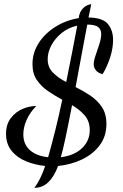

<svg xmlns="http://www.w3.org/2000/svg" viewBox="-20 -740 593 922"><path d="M145 162Q159 144 172.5 117Q186 90 197 57Q148 52 105 34.5Q62 17 35.5 -16Q9 -49 9 -97Q9 -143 32 -173Q55 -203 88.5 -217Q122 -231 154 -231Q123 -199 107.5 -163.5Q92 -128 92 -95Q92 -47 123.5 -19Q155 9 211 15Q228 -44 245.5 -114.5Q263 -185 279 -261Q244 -280 211.5 -302Q179 -324 157.5 -355Q136 -386 136 -432Q136 -487 166 -533.5Q196 -580 246.5 -611.5Q297 -643 358 -653Q359 -666 365 -680Q371 -694 384.5 -705.5Q398 -717 418 -720Q416 -709 413 -694Q410 -679 405 -656Q473 -655 498 -625Q523 -595 523 -548Q523 -509 509.5 -466Q496 -423 473 -384Q451 -389 440.5 -402.5Q430 -416 430 -431Q430 -448 439 -474Q448 -500 457 -528Q466 -556 466 -577Q466 -598 451.5 -610Q437 -622 399 -622Q385 -547 371 -472.5Q357 -398 343 -322Q379 -304 413 -281.5Q447 -259 469 -226.5Q491 -194 491 -145Q491 -85 458.5 -42Q426 1 373 26Q320 51 259 57Q240 108 212 135Q184 162 145 162ZM272 15Q337 7 374 -28.5Q411 -64 411 -115Q411 -158 386.5 -186Q362 -214 326 -235Q309 -146 295 -80Q281 -14 272 15ZM298 -346Q313 -422 327.5 -494.5Q342 -567 351 -617Q307 -607 275.5 -581Q244 -555 226.5 -522Q209 -489 209 -456Q209 -416 235 -390.5Q261 -365 298 -346Z"/></svg>

Font: Dancing Script SemiBold
Style: Regular
Weight: 600
Designer: Pablo Impallari
Foundry: Pablo Impallari
Version: Version 2.001